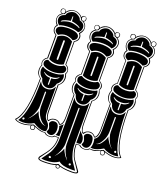

<svg xmlns="http://www.w3.org/2000/svg" viewBox="-175 -929 1094 1251"><g transform="rotate(20 372.0 -303.0)"><path d="M624 4Q624 -1 620.5 -5.5Q617 -10 612 -10Q607 -10 602.5 -6.5Q598 -3 598 2Q598 7 602 11.5Q606 16 612 16Q624 16 624 4ZM683 -794Q690 -794 695.5 -790Q701 -786 701 -778Q701 -762 687 -759Q710 -745 710 -719Q710 -696 692 -677Q702 -665 702 -651Q701 -628 677 -614V-456Q687 -451 694.5 -440.5Q702 -430 702 -418Q702 -409 696 -399Q704 -383 704 -367Q704 -334 676 -314Q676 -69 737 -10H738Q738 -9 736 -6Q716 6 687.5 6Q659 6 626 -6Q628 -3 628 3Q628 11 623.5 15.5Q619 20 612 20Q604 20 599.5 14.5Q595 9 595 2Q595 -1 597 -6Q563 11 543 11Q535 11 526 9Q514 23 491 23Q466 23 454 9Q447 10 434 10V12Q434 40 441.5 65.5Q449 91 457.5 104.5Q466 118 481 138Q496 158 501 166Q506 173 506 177Q506 192 466 192Q414 192 382 182Q382 184 382 186Q382 192 378 196Q374 200 368 200Q362 200 358 196Q354 192 354 186Q354 183 354 182Q323 192 271 192Q231 192 231 177Q231 171 234 166Q238 160 261 131.5Q284 103 295 75.5Q306 48 306 12V10Q296 11 284 9Q272 23 249 23Q224 23 213 9Q203 10 198 10Q176 10 142 -6Q144 -2 144 3Q144 20 127 20Q120 20 115 14.5Q110 9 110 2Q110 -2 112 -6Q82 6 53 6Q23 6 4 -6Q2 -9 2 -10Q64 -69 64 -314Q36 -334 36 -368Q36 -382 43 -399Q38 -409 38 -418Q38 -430 45 -440.5Q52 -451 62 -456V-614Q38 -627 38 -652Q38 -665 47 -677Q30 -696 30 -718Q30 -745 53 -759Q39 -762 39 -778Q39 -786 44.5 -790Q50 -794 57 -794Q72 -792 74 -779Q83 -792 98.5 -799Q114 -806 128 -806Q142 -806 157 -799Q172 -792 181 -780Q185 -794 198 -794Q205 -794 210.5 -789.5Q216 -785 216 -777Q216 -762 203 -759Q226 -745 226 -718Q226 -697 209 -677Q218 -664 218 -652Q218 -628 193 -614V-456Q204 -451 211 -440.5Q218 -430 218 -418Q218 -408 213 -399Q220 -384 220 -368Q220 -335 192 -314V-134Q192 -112 196 -97.5Q200 -83 203 -80L207 -77Q208 -77 210.5 -79.5Q213 -82 213.5 -83Q214 -84 216.5 -86Q219 -88 220.5 -89Q222 -90 225 -92Q228 -94 230.5 -94.5Q233 -95 236 -96Q239 -97 242.5 -97.5Q246 -98 250 -98Q261 -98 270 -93Q279 -88 283 -83L286 -78Q287 -78 288.5 -78.5Q290 -79 293.5 -82.5Q297 -86 299.5 -91.5Q302 -97 304 -108.5Q306 -120 306 -136V-289Q278 -309 278 -343Q278 -359 286 -374Q280 -385 279 -394Q279 -405 286.5 -415.5Q294 -426 305 -431V-589Q279 -604 279 -626Q280 -641 290 -652Q271 -672 271 -694Q271 -720 294 -734Q282 -737 282 -752Q282 -760 287.5 -764.5Q293 -769 299 -769Q315 -769 317 -755Q325 -768 340.5 -775Q356 -782 370 -782Q384 -782 399.5 -775Q415 -768 423 -755Q425 -769 441 -769Q447 -769 452.5 -765Q458 -761 458 -754Q458 -738 446 -734Q469 -720 469 -694Q469 -672 451 -652Q460 -641 460 -627Q459 -604 435 -589V-431Q446 -426 453.5 -415.5Q461 -405 461 -394Q460 -384 454 -374Q462 -359 462 -343Q462 -309 434 -289V-134Q434 -110 438 -95.5Q442 -81 446 -79L450 -77Q450 -77 453 -80.5Q456 -84 457.5 -85Q459 -86 462 -88.5Q465 -91 467.5 -92Q470 -93 474 -94.5Q478 -96 482 -97Q486 -98 491 -98Q502 -98 511 -93Q520 -88 524 -83L528 -78Q530 -79 533.5 -81Q537 -83 542.5 -97.5Q548 -112 548 -136V-314Q520 -334 520 -368Q520 -382 527 -399Q521 -410 521 -418Q521 -430 528.5 -440.5Q536 -451 547 -456V-614Q522 -628 522 -652Q522 -665 531 -677Q514 -697 514 -718Q514 -745 537 -759Q523 -763 523 -778Q523 -786 528.5 -790Q534 -794 541 -794Q556 -794 558 -780Q567 -792 582.5 -799Q598 -806 612 -806Q626 -806 641.5 -799Q657 -792 666 -779Q669 -793 683 -794ZM140 4Q140 -1 136.5 -5.5Q133 -10 128 -10Q123 -10 118.5 -6.5Q114 -3 114 2Q114 7 118 11.5Q122 16 127 16Q133 16 136.5 12.5Q140 9 140 4ZM58 -34Q56 -39 51.5 -38Q47 -37 45 -33.5Q43 -30 46 -26Q48 -23 51.5 -23.5Q55 -24 57.5 -27.5Q60 -31 58 -34ZM302 152Q311 148 303 141Q299 137 294 140Q289 144 292 150Q297 155 302 152ZM204 -34Q181 -38 158 -68Q132 -105 132 -142V-241Q132 -245 128 -245Q124 -245 124 -241V-142Q124 -109 99 -66Q83 -44 78 -40Q92 -50 103 -66Q104 -68 110 -76Q116 -84 121 -92.5Q126 -101 128 -110Q137 -81 154 -60Q160 -52 173.5 -43Q187 -34 204 -34ZM441 153Q448 148 442 142Q437 137 433 142Q427 146 431 150Q433 156 441 153ZM413 130Q411 128 405.5 118.5Q400 109 396 105Q373 63 373 30V-216Q373 -223 367 -220Q365 -219 365 -215V30Q365 60 342 104Q325 131 325 131Q331 125 338 115.5Q345 106 346 105Q346 104 352 96Q358 88 362 79.5Q366 71 369 62Q373 77 391 105Q409 127 413 130ZM180 -359Q182 -361 182 -362Q181 -364 177 -362Q159 -347 128 -347Q96 -347 78 -362Q75 -363 74 -362.5Q73 -362 76 -359Q94 -339 121 -339H124V-298Q124 -292 128 -292Q132 -292 132 -298V-339H135Q162 -339 180 -359ZM133 -471V-595Q133 -601 127.5 -601Q122 -601 122 -595V-471Q122 -465 127.5 -465Q133 -465 133 -471ZM422 -334Q425 -337 424 -338Q424 -340 419 -337Q401 -322 370 -322Q337 -324 321 -337Q316 -341 316 -337Q316 -336 318 -334Q337 -315 363 -314H366V-273Q366 -268 370 -268Q374 -268 374 -273V-314H377Q405 -315 422 -334ZM685 -25Q688 -22 691.5 -24.5Q695 -27 695 -30.5Q695 -34 692 -37Q685 -42 681 -32Q679 -27 685 -25ZM661 -40Q656 -45 649.5 -54Q643 -63 640 -66Q616 -112 616 -142V-241Q616 -245 612 -245Q608 -245 608 -241V-142Q608 -106 589 -74Q571 -40 550 -37Q574 -37 591 -64Q609 -90 612 -110Q614 -101 619 -92Q624 -83 629.5 -76Q635 -69 636 -66Q652 -47 661 -40ZM190 -714Q183 -721 164 -727Q145 -733 132 -734L130 -764Q130 -769 126 -767Q125 -766 125 -764L124 -734Q111 -733 91.5 -727Q72 -721 66 -714Q62 -710 64 -708Q65 -708 68 -709Q77 -715 95 -720Q113 -725 128 -725Q140 -725 159.5 -720Q179 -715 188 -709Q193 -706 193 -710Q192 -712 190 -714ZM375 -447V-570Q375 -576 370 -576Q365 -576 365 -570V-447Q365 -441 370 -441Q375 -441 375 -447ZM664 -359Q666 -361 666 -362Q665 -364 661 -362Q643 -347 612 -347Q580 -347 563 -362Q560 -364 558 -363Q556 -362 559 -359Q577 -339 605 -339H608V-298Q608 -292 612 -292Q616 -292 616 -298V-339H619Q646 -339 664 -359ZM431 -690Q425 -696 406 -702Q387 -708 374 -709L373 -740Q373 -744 370 -744Q367 -744 367 -740L366 -709Q353 -708 333.5 -702Q314 -696 308 -690Q304 -686 306 -684Q308 -684 310 -685Q319 -690 337.5 -695Q356 -700 370 -700Q382 -700 402 -695Q422 -690 430 -685Q433 -683 434 -684Q435 -685 431 -690ZM617 -471V-595Q617 -601 612 -601Q607 -601 607 -595V-471Q607 -465 612 -465Q617 -465 617 -471ZM674 -714Q667 -721 648 -727Q629 -733 616 -734L615 -764Q615 -768 612 -768Q609 -768 609 -764L608 -734Q595 -733 576 -727Q557 -721 550 -714Q546 -710 548 -708Q549 -708 551 -709Q560 -715 578.5 -720Q597 -725 612 -725Q624 -725 643.5 -720Q663 -715 672 -709Q675 -707 676 -709Q677 -711 674 -714ZM214 -2Q207 0 198 0Q172 0 128 -27Q93 -6 54 -6Q38 -6 23 -10Q76 -84 76 -297H78Q90 -264 128 -264Q164 -264 178 -297H180V-134Q180 -103 185.5 -89.5Q191 -76 206 -62Q221 -46 221 -21Q221 -14 219.5 -9.5Q218 -5 214 -2ZM250 -82Q282 -82 282 -34Q282 -15 273 -2.5Q264 10 249 10Q237 10 224 -1Q222 -3 223.5 -6Q225 -9 227.5 -14.5Q230 -20 230 -24Q230 -35 220 -55Q217 -62 222 -68Q229 -82 250 -82ZM311 -2Q307 -2 298 -2Q289 -2 284 -2Q293 -13 293 -38Q293 -54 287 -65Q307 -78 311 -87ZM484 174Q476 175 457 175Q394 175 369 152Q336 177 278 177Q263 177 250 174Q255 167 270.5 146Q286 125 294 111.5Q302 98 310 71Q318 44 318 12V-272H319Q333 -239 370 -239Q407 -239 420 -272H422V12Q422 44 429.5 71Q437 98 443 110.5Q449 123 465 145.5Q481 168 484 174ZM206 -368Q204 -336 178 -318Q168 -272 128 -272Q108 -272 95 -284.5Q82 -297 78 -318Q52 -336 50 -368Q50 -383 56 -392Q80 -375 128 -375Q176 -375 199 -392Q206 -383 206 -368ZM456 -2Q448 0 438 0Q432 0 429 -1V-86Q434 -73 447 -62Q462 -46 462 -21Q462 -8 456 -2ZM492 -82Q524 -82 524 -34Q524 -15 515 -2.5Q506 10 491 10Q479 10 466 -1Q465 -3 466 -5Q467 -7 469 -11Q471 -15 471 -18Q471 -20 471.5 -22Q472 -24 472 -25Q472 -32 462 -55Q459 -60 463 -68Q472 -82 492 -82ZM190 -396Q162 -382 128 -382Q94 -382 66 -396Q51 -403 51 -422Q51 -430 57.5 -437Q64 -444 73 -445Q94 -430 128 -430Q162 -430 182 -445Q192 -444 198.5 -437Q205 -430 205 -422Q205 -404 190 -396ZM178 -452Q154 -439 128 -439Q101 -439 77 -452V-610Q103 -628 128 -628Q154 -628 178 -610ZM447 -343Q447 -312 420 -294Q416 -272 403 -259.5Q390 -247 370 -247Q330 -247 319 -294Q295 -311 292 -343Q292 -357 298 -367Q321 -351 370 -351Q419 -351 442 -367Q447 -359 447 -343ZM447 -396Q445 -377 431 -371Q404 -358 370 -358Q337 -358 308 -371Q295 -377 294 -396V-398Q294 -414 311 -420Q313 -420 315 -421Q335 -406 370 -406Q404 -406 425 -421Q434 -420 440.5 -412.5Q447 -405 447 -396ZM716 -10Q702 -6 686 -6Q646 -6 612 -27Q569 -1 542 -1Q536 -1 526 -2Q534 -12 534 -39Q534 -55 530 -65Q546 -73 552.5 -89.5Q559 -106 559 -136V-297H562Q575 -264 612 -264Q648 -264 662 -297H664Q665 -85 716 -10ZM203 -649Q203 -630 178 -620Q158 -633 128 -636Q100 -636 77 -620Q52 -630 52 -649Q52 -682 128 -684Q203 -682 203 -649ZM194 -681Q167 -692 128 -692Q87 -692 62 -681Q42 -697 42 -718Q42 -747 78 -758Q81 -773 96.5 -783.5Q112 -794 128 -794Q141 -794 158 -783Q175 -772 177 -758Q214 -748 214 -718Q214 -695 194 -681ZM421 -427Q398 -415 370 -415Q342 -415 319 -427V-586Q344 -603 370 -603Q394 -603 421 -586ZM690 -368Q687 -336 662 -318Q652 -272 612 -272Q592 -272 579 -284.5Q566 -297 562 -318Q536 -336 534 -368Q534 -383 540 -392Q564 -375 612 -375Q660 -375 684 -392Q690 -381 690 -368ZM421 -595Q398 -611 367 -611Q341 -611 319 -595Q294 -605 294 -625Q294 -657 370 -659Q446 -657 446 -625Q446 -605 421 -595ZM688 -421Q688 -402 674 -396Q645 -382 612 -382Q580 -382 550 -396Q535 -403 535 -422Q535 -430 541.5 -437Q548 -444 557 -445Q578 -430 612 -430Q646 -430 667 -445Q676 -444 682 -437.5Q688 -431 688 -423ZM435 -656Q409 -668 370 -668Q332 -668 304 -656Q285 -670 285 -694Q285 -723 321 -733Q324 -748 339 -758.5Q354 -769 370 -769Q383 -769 399.5 -758.5Q416 -748 419 -733Q455 -723 455 -694Q455 -672 435 -656ZM663 -452Q638 -439 612 -439Q585 -439 561 -452V-610Q587 -628 612 -628Q637 -628 663 -610ZM688 -649Q688 -630 663 -620Q641 -633 612 -636Q584 -636 561 -620Q536 -630 536 -649Q536 -682 612 -684Q688 -682 688 -649ZM678 -681Q651 -692 612 -692Q573 -692 546 -681Q526 -697 526 -718Q526 -748 563 -758Q566 -773 581 -783.5Q596 -794 612 -794Q628 -794 643 -783.5Q658 -773 661 -758Q697 -748 697 -718Q697 -695 678 -681ZM731 -9Q671 -70 671 -315Q698 -333 698 -370Q698 -386 692 -399Q697 -408 698 -417Q698 -429 690 -439.5Q682 -450 672 -454V-616Q696 -630 696 -652Q695 -665 686 -675Q685 -677 686 -679Q706 -698 706 -719Q706 -734 695.5 -746Q685 -758 668 -762Q664 -780 646 -791Q628 -802 612 -802Q596 -802 578 -791Q560 -780 555 -762Q538 -758 528 -746Q518 -734 518 -718Q518 -698 537 -679Q539 -677 537 -675Q527 -664 527 -652Q527 -630 551 -616V-454Q541 -450 533.5 -439.5Q526 -429 526 -417Q526 -407 532 -399Q525 -384 525 -370Q525 -333 553 -315V-136Q553 -119 550.5 -106.5Q548 -94 545 -88Q542 -82 538 -78Q534 -74 531.5 -73.5Q529 -73 526 -73Q513 -93 491 -93Q465 -93 454 -70H453Q449 -70 444.5 -73Q440 -76 434.5 -91.5Q429 -107 429 -134V-290Q457 -309 457 -345Q456 -360 450 -374Q455 -382 455 -393Q455 -405 448 -415Q441 -425 430 -430V-591Q454 -605 454 -627Q454 -641 445 -650Q442 -652 445 -654Q464 -674 464 -694Q464 -709 454 -721Q444 -733 426 -738Q422 -755 404 -766Q386 -777 370 -777Q354 -777 336 -766Q318 -755 314 -738Q297 -733 286.5 -721Q276 -709 276 -694Q276 -672 294 -654Q295 -652 294 -650Q286 -642 286 -628Q286 -605 310 -591V-430Q300 -425 292 -414.5Q284 -404 284 -393Q285 -383 290 -374Q283 -358 283 -344Q283 -309 311 -290V-136Q311 -119 309 -106.5Q307 -94 304 -88Q301 -82 296.5 -78Q292 -74 289.5 -73.5Q287 -73 285 -73H283Q271 -93 250 -93Q223 -93 211 -70Q210 -70 208.5 -70.5Q207 -71 202.5 -74.5Q198 -78 195 -84Q192 -90 189 -103Q186 -116 186 -134V-315Q214 -333 214 -369Q214 -384 207 -399Q214 -408 214 -417Q214 -429 206 -439.5Q198 -450 188 -454V-616Q212 -630 212 -651Q212 -664 202 -675Q201 -677 202 -679Q221 -699 222 -719Q222 -734 211.5 -746Q201 -758 184 -762Q180 -780 162 -791Q144 -802 128 -802Q112 -802 94 -791Q76 -780 72 -762Q55 -758 44.5 -746Q34 -734 34 -719Q34 -697 54 -679Q55 -677 54 -675Q43 -665 43 -652Q43 -630 68 -616V-454Q58 -450 50 -439.5Q42 -429 42 -417Q42 -407 48 -399Q41 -385 41 -370Q41 -333 69 -315Q69 -71 9 -9Q24 1 51 1Q89 1 128 -17Q179 6 202 6Q206 6 216 5Q227 19 249 19Q260 19 267.5 15.5Q275 12 277 8L279 5Q292 6 298 6Q301 6 305 6Q309 6 311 6V12Q311 49 300 76.5Q289 104 266.5 133.5Q244 163 240 170Q238 173 238 177Q238 186 271 186Q330 186 358 174Q368 168 370 170Q394 186 466 186Q498 186 498 177Q498 174 495 170Q490 161 475.5 140.5Q461 120 452.5 106Q444 92 436.5 66.5Q429 41 429 12V6Q433 6 441 6Q447 6 458 5Q470 19 491 19Q502 19 509.5 15.5Q517 12 519 8L522 5Q533 6 538 6Q564 6 612 -17Q651 1 689 1Q716 1 731 -9ZM200 -791Q187 -790 186 -777Q186 -762 198 -762Q212 -762 212 -776.5Q212 -791 200 -791ZM447 -739Q454 -744 454 -752Q453 -765 442 -766Q435 -766 430.5 -761.5Q426 -757 427 -750Q431 -742 434 -740Q442 -737 447 -739ZM697 -778Q697 -784 693 -787.5Q689 -791 684 -791Q677 -791 673 -786.5Q669 -782 669 -776Q669 -775 671 -768Q678 -759 688 -762Q697 -767 697 -778ZM540 -762Q546 -762 550.5 -766Q555 -770 555 -777Q555 -782 550.5 -786.5Q546 -791 540 -791Q528 -789 527 -777Q527 -762 540 -762ZM298 -737Q304 -737 308.5 -741.5Q313 -746 313 -752Q311 -765 298 -766Q292 -766 288.5 -761.5Q285 -757 285 -751Q285 -737 298 -737ZM56 -762Q70 -762 70 -777Q70 -791 56 -791Q51 -791 47 -787.5Q43 -784 43 -778Q43 -762 56 -762ZM359 180Q358 185 358 186Q358 190 361 193Q364 196 368 196Q378 196 378 186Q378 186 378 184Q378 182 378 181Q374 180 367 177Q364 179 359 180Z"/></g></svg>

Font: Indiction Unicode
Style: Normal
Weight: 500
Version: Version 1.1